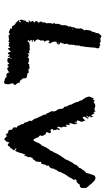

<svg xmlns="http://www.w3.org/2000/svg" viewBox="197 -728 529 963"><g transform="rotate(90 461.5 -246.5)"><path d="M86 -166 88 -169 91 -172Q93 -174 94 -176L96 -178Q86 -178 89 -193Q90 -193 91 -194Q92 -194 94 -195Q89 -205 93 -206L94 -210L96 -214Q98 -220 96 -222Q96 -237 97 -241Q103 -246 94 -253Q100 -258 100 -261L99 -264Q99 -267 100 -268Q101 -269 99 -273L103 -284L107 -296Q105 -301 107 -312Q108 -321 114 -327Q109 -335 118 -344Q114 -346 116 -349L117 -352L118 -355L119 -357Q120 -358 120 -359L121 -361Q123 -363 123 -370V-374Q122 -377 123 -378Q125 -383 122 -386Q125 -398 133 -406Q128 -412 130 -414L131 -422L132 -430Q133 -438 139 -444Q138 -447 143 -459L146 -467Q147 -471 146 -475Q159 -491 160 -491Q162 -491 173 -485L179 -486L186 -487Q194 -487 196 -481Q203 -485 206 -485Q207 -485 208 -484L209 -483Q211 -479 219 -481L221 -477L223 -472Q218 -460 218 -444Q218 -443 216 -419Q215 -407 212 -395V-388Q212 -383 208 -382Q211 -374 207 -370Q210 -359 204 -351Q207 -343 203 -339Q206 -335 204 -328L201 -322L199 -317L200 -311L201 -306Q201 -300 195 -299L197 -296L199 -293L193 -290Q194 -281 202 -281Q205 -275 202 -273L199 -270Q198 -269 198 -267Q197 -266 190 -266Q189 -263 189 -254L191 -242Q197 -240 197 -234Q197 -226 193 -222Q193 -238 182 -225Q182 -222 183 -219Q184 -216 185 -213Q186 -210 186 -209L188 -208L191 -207Q184 -202 182 -198Q182 -196 183 -193V-190L184 -186Q179 -182 180 -178Q175 -173 180 -165L186 -158L188 -156L191 -153L186 -152L180 -151L181 -148V-145L185 -147L189 -148Q191 -145 186 -143L183 -141L180 -139Q179 -136 182 -134H188Q188 -130 185 -129L183 -128Q181 -126 181 -125L184 -122L188 -119Q188 -125 196 -130L199 -129Q200 -128 201 -129Q202 -130 204.5 -130.5Q207 -131 208 -131H215Q222 -130 229 -132Q238 -124 245 -131Q248 -129 247 -125V-119Q251 -128 262 -126L263 -124L265 -123Q267 -121 270 -122L272 -125L274 -128Q276 -130 281 -126Q287 -130 298 -122Q303 -131 308 -129L310 -128H312Q315 -128 318 -132Q321 -128 324 -129Q326 -124 333 -125L339 -126H345Q346 -124 348 -120Q354 -118 359 -118L364 -117L368 -116Q374 -113 373 -97L380 -89L387 -80Q390 -84 392 -82Q395 -82 395 -77Q395 -71 400 -66Q413 -57 398 -47Q398 -39 399 -36L401 -33L402 -31Q404 -24 401 -6L397 -4L392 -3Q386 -1 384 -6Q372 -4 366 -15Q346 -10 342 -30Q338 -20 321 -18Q316 -32 306 -18L302 -24L297 -29Q294 -20 287 -19Q282 -18 272 -21L270 -28L268 -34Q265 -32 265 -31V-27Q266 -23 261 -21Q260 -25 258 -31Q250 -28 252 -23L246 -21Q238 -32 239 -37Q236 -35 234 -32L232 -29Q231 -25 221 -22V-35L217 -31Q215 -28 209 -24Q204 -31 198 -25Q195 -30 193 -31L191 -27L187 -23L184 -26Q182 -28 181 -28Q169 -25 157 -25L151 -33L149 -31L147 -29Q142 -24 137 -28L131 -31Q127 -33 125 -32Q122 -34 123 -35L124 -38L125 -40L120 -42Q117 -43 115 -41Q111 -42 108 -50L104 -55Q102 -59 98 -60Q93 -60 90 -67Q88 -69 86 -70L81 -74Q85 -81 90 -78L92 -84Q92 -87 91 -87Q89 -87 87 -85Q85 -83 85 -79Q79 -82 79 -89Q79 -95 82 -100Q83 -101 83 -105V-110Q86 -111 89 -114L90 -117L91 -120Q93 -125 92 -127Q89 -128 87 -126L85 -124L83 -123Q83 -130 89 -134Q90 -136 88 -140L87 -142L85 -144Q84 -148 89 -151L92 -154Q93 -155 93 -158Q82 -159 86 -166ZM274 -40V-30Q278 -34 275 -42Q274 -41 274 -40ZM195 -274Q196 -274 198 -276Q195 -281 193 -276ZM125 -344Q128 -346 127 -351Q123 -349 125 -344ZM396 -8 397 -7 398 -8Q397 -9 396 -8ZM355 -101 356 -100Q356 -101 355 -101Z M468 -439 471 -446Q471 -448 472 -450Q473 -452 473 -454L477 -446L479 -449L481 -452Q482 -454 484 -456Q486 -458 492 -451Q502 -460 511 -460Q515 -460 528 -455Q532 -455 539 -462V-458Q539 -455 538 -455Q538 -456 542 -456L544 -450L545 -452Q547 -455 548 -457Q550 -452 554 -446Q557 -440 560 -440Q563 -440 565 -451Q567 -447 567 -444L568 -441V-437Q555 -431 569 -429Q569 -427 568 -426L565 -424Q560 -420 561 -414Q569 -425 578 -425Q569 -416 566 -407Q565 -397 569 -397Q573 -397 585 -410L586 -405L588 -400Q591 -394 591 -390L587 -381Q585 -375 584 -373Q584 -364 595 -367Q595 -363 593 -357Q596 -356 598 -361V-366L600 -370Q605 -362 602 -350L599 -340L597 -329Q608 -334 608 -329L607 -326L606 -322Q605 -318 606 -313Q611 -310 611 -319Q616 -319 616 -310V-303Q615 -301 615 -299Q620 -294 619 -287L617 -281L615 -275Q616 -273 619 -270Q620 -269 621 -269Q622 -269 622 -271L624 -276Q625 -283 633 -280V-278L632 -276Q626 -269 629 -266L631 -265L632 -263Q633 -261 631 -256L632 -254L633 -252Q635 -249 633 -246Q631 -249 629 -249Q627 -247 627 -244Q627 -242 629 -238Q631 -235 635 -235Q645 -242 648 -230Q639 -213 646 -213L650 -212L654 -209Q659 -204 662 -192Q658 -187 660 -182Q662 -177 667 -176Q672 -161 681 -148Q690 -155 694 -167Q701 -186 711 -193Q711 -197 722 -217Q733 -235 736 -235Q736 -237 738 -243Q740 -248 743 -250Q753 -277 781 -313V-317L789 -332L797 -347Q805 -354 808 -366Q809 -367 812 -369L815 -373Q818 -378 822 -379L823 -383L824 -387L829 -393L834 -401Q841 -410 847 -414Q853 -437 860 -455Q866 -461 872 -461Q883 -461 896 -446L902 -440L907 -433Q910 -430 913 -426.5Q916 -423 917 -422Q923 -416 923 -407V-390L916 -383Q915 -384 910 -382L907 -381H904Q903 -374 895 -369Q889 -363 883 -366Q877 -359 883 -353L879 -347L874 -340Q869 -332 868 -327Q867 -327 865 -325Q864 -324 864 -321Q859 -317 854 -307L850 -299L846 -291L844 -288L843 -285Q841 -281 842 -278Q840 -275 836.5 -270Q833 -265 832 -264L831 -261L830 -257Q829 -253 825 -251Q827 -244 822 -236Q817 -228 810 -227Q814 -216 806 -209L805 -206V-201Q803 -195 802 -193Q799 -184 792 -190V-180L791 -169Q790 -157 782 -155L781 -151L779 -147Q777 -144 772 -147Q773 -141 768 -136Q770 -128 766 -119L762 -111L759 -102Q753 -113 753 -107Q753 -106 754 -103Q750 -97 749 -92L746 -80Q741 -64 736 -58Q734 -58 732 -60L731 -62L730 -63L728 -64H727Q725 -65 723 -62Q730 -57 734 -53Q735 -50 726 -42Q725 -34 717 -32Q712 -21 705 -21Q700 -21 697 -30Q695 -29 693 -24L692 -20L691 -16L685 -9L677 -2Q676 -6 671 -9L668 -11Q667 -12 666 -13Q665 -14 665 -15Q662 -17 660 -15Q659 -15 657 -13Q655 -11 654 -11Q648 -22 644 -23L641 -24L639 -23Q634 -23 630 -33Q635 -39 626 -45Q620 -48 619 -52Q617 -58 621 -65Q608 -71 609 -81Q603 -85 602 -99Q592 -105 594 -113Q592 -117 591 -120L588 -125Q584 -130 587 -138Q585 -144 582 -147L579 -151L576 -155Q574 -165 571 -170L564 -183Q564 -186 562 -190L559 -194Q554 -201 555 -212Q548 -213 546 -226Q541 -230 537 -244Q540 -247 539 -253L537 -258V-262Q525 -272 525 -297L521 -301L517 -304Q513 -308 515 -314L512 -320L508 -327Q504 -334 504 -342Q499 -347 495 -358Q490 -370 491 -373L489 -377L486 -381Q482 -386 484 -391Q469 -408 465 -425Q463 -431 468 -439ZM586 -357 588 -359Q586 -361 585.5 -360.5Q585 -360 586 -357ZM662 -22 664 -20Q665 -21 664 -22L662 -23Q661 -22 662 -22ZM560 -390 562 -389Q562 -390 560 -390Z"/></g></svg>

Font: Kom-post
Style: Regular
Weight: 400
Designer: @guaschetti
Foundry: guaschetti
Version: Version 1.00 December 6, 2021, initial release